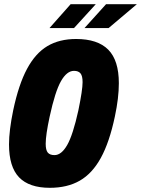

<svg xmlns="http://www.w3.org/2000/svg" viewBox="-20 -886 673 916"><path d="M23 -197Q23 -263 43 -360Q69 -483 109 -557.5Q149 -632 206 -666Q263 -700 343 -700Q446 -700 496.5 -649Q547 -598 547 -489Q547 -419 528 -330Q502 -207 461 -132.5Q420 -58 360.5 -24Q301 10 218 10Q119 10 71 -40Q23 -90 23 -197ZM354 -360Q374 -457 374 -494Q374 -524 364 -536Q354 -548 333 -548Q299 -548 271 -499Q243 -450 217 -330Q198 -242 198 -200Q198 -170 208 -158Q218 -146 240 -146Q273 -146 300.5 -194Q328 -242 354 -360ZM317 -866H437L333 -752H216ZM486 -866H633L498 -752H383Z"/></svg>

Font: Decalotype Black Italic
Style: Regular
Weight: 900
Italic angle: -12°
Designer: Alfredo Marco Pradil
Foundry: Alfredo Marco Pradil
Version: Version 1.0